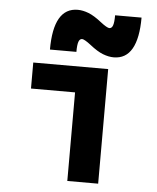

<svg xmlns="http://www.w3.org/2000/svg" viewBox="-54 -821 709 868"><g transform="rotate(5 300.0 -387.5)"><path d="M284 0V-402H84V-520H424V0ZM444 -575Q421 -575 395 -585Q369 -595 335 -622Q321 -633 310.5 -639Q300 -645 295 -645Q284 -645 279 -631Q274 -617 274 -585H154Q154 -680 181.5 -727.5Q209 -775 264 -775Q287 -775 313 -765Q339 -755 373 -728Q387 -717 397.5 -711Q408 -705 413 -705Q424 -705 429 -719Q434 -733 434 -765H554Q554 -671 526.5 -623Q499 -575 444 -575Z"/></g></svg>

Font: M PLUS Code Latin Expanded
Style: Bold
Weight: 700
Width: 7
Designer: Coji Morishita
Foundry: UNDERFOREST DESIGN
Version: Version 1.002; ttfautohint (v1.8.3)